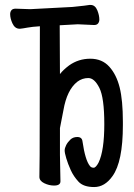

<svg xmlns="http://www.w3.org/2000/svg" viewBox="-20 -732 540 775"><path d="M259 -468Q297 -495 344.5 -495Q392 -495 421 -463Q450 -431 463 -379Q476 -327 476 -240Q476 -234 476 -227Q476 -79 434 -21Q403 23 360 23Q317 23 297 1.5Q277 -20 265.5 -45.5Q254 -71 247.5 -93Q241 -115 241 -124.5Q241 -134 247 -146Q253 -158 264 -168.5Q275 -179 292 -179Q311 -179 313 -161Q324 -85 343 -62Q348 -55 358 -55Q367 -55 378 -76Q401 -124 401 -231Q401 -338 381 -377.5Q361 -417 336.5 -417Q312 -417 292 -402Q250 -369 236 -287L222 -215V-106L224 0Q224 17 198 17Q178 17 158.5 7.5Q139 -2 139 -18L140 -107L141 -626Q109 -624 90.5 -620.5Q72 -617 61 -616H59Q40 -616 30 -638Q21 -658 21 -675Q21 -684 26 -690.5Q31 -697 43 -697L102 -695L273 -704Q332 -710 341 -712H342H346Q364 -712 373 -690Q381 -670 381 -653Q381 -644 376 -637.5Q371 -631 360 -631Q360 -631 294 -634L221 -630L222 -433Q235 -450 259 -468Z"/></svg>

Font: Moon Stars Kai HW
Style: Bold
Weight: 700
Designer: GuiWonder
Version: Version 1.101